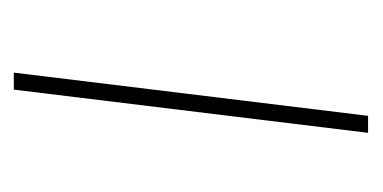

<svg xmlns="http://www.w3.org/2000/svg" viewBox="-154 -386 540 271"><g transform="rotate(90 115.5 -250.0)"><path d="M143 -500H167L106 0H82Z"/></g></svg>

Font: Haskoy Thin
Style: Italic
Weight: 100
Designer: Ertekin Erdin
Foundry: Ertekin Erdin
Version: Version 2.000; ttfautohint (v1.8.4.7-5d5b)